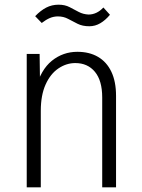

<svg xmlns="http://www.w3.org/2000/svg" viewBox="-20 -799 605 819"><path d="M416 0V-383Q416 -455 385 -492.5Q354 -530 301 -530Q263 -530 229 -507Q195 -484 174.5 -438.5Q154 -393 154 -326V0H94V-569H149L151 -420H132Q154 -502 201.5 -540Q249 -578 310 -578Q361 -578 398 -556.5Q435 -535 455 -493Q475 -451 475 -390V0ZM421 -767 449 -736Q430 -713 408 -700Q386 -687 361 -687Q332 -687 311 -697.5Q290 -708 270.5 -718.5Q251 -729 227 -729Q209 -729 192.5 -722Q176 -715 158 -701L130 -730Q153 -754 177 -766.5Q201 -779 230 -779Q257 -779 277 -768.5Q297 -758 316 -748Q335 -738 358 -737Q375 -737 391 -744.5Q407 -752 421 -767Z"/></svg>

Font: Yaldevi Light
Style: Regular
Weight: 300
Designer: Sol Matas, Rajitha Manaperi, Kosala Senevirathne
Foundry: Mooniak
Version: Version 1.100